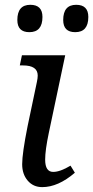

<svg xmlns="http://www.w3.org/2000/svg" viewBox="-20 -765 386 795"><path d="M62 -494.1 70.8 -536.1H250L182.1 -214.8Q167 -143.1 167 -104Q167 -53.2 200.2 -53.2Q229 -53.2 272 -79.1L290 -49.8Q220.7 9.8 154.8 9.8Q117.7 9.8 94.7 -17.1Q71.8 -43.9 71.8 -85Q71.8 -129.9 94.2 -242.2L132.8 -425.8Q136.2 -441.9 136.2 -452.1Q136.2 -494.1 75.2 -494.1ZM101.6 -631.8Q51.8 -631.8 51.8 -682.1Q51.8 -745.1 105.5 -745.1Q155.8 -745.1 155.8 -694.8Q155.8 -631.8 101.6 -631.8ZM291.5 -631.8Q241.7 -631.8 241.7 -682.1Q241.7 -745.1 295.4 -745.1Q345.7 -745.1 345.7 -694.8Q345.7 -631.8 291.5 -631.8Z"/></svg>

Font: Droid Serif
Style: Italic
Weight: 400
Italic angle: -12°
Designer: Monotype Design team
Foundry: Monotype Imaging Inc.
Version: Version 1.03